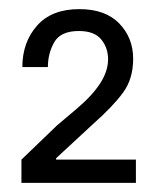

<svg xmlns="http://www.w3.org/2000/svg" viewBox="-20 -780 345 421"><path d="M27 -430 105 -505Q112 -511 147 -540.5Q182 -570 199.5 -597Q217 -624 217 -650Q217 -675 202 -693.5Q187 -712 153 -712Q113 -712 99 -687.5Q85 -663 85 -633H29Q29 -687 61 -723.5Q93 -760 154 -760Q211 -760 241.5 -728.5Q272 -697 272 -651Q272 -607 249.5 -576.5Q227 -546 184 -508L103 -433V-430H278V-379H27Z"/></svg>

Font: Lopes Sans
Style: Regular
Weight: 400
Designer: Gabriel Lam, Diego Maldonado
Foundry: TypeRant, Foresti Design
Version: Version 4.000